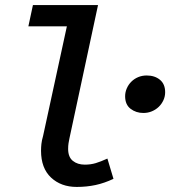

<svg xmlns="http://www.w3.org/2000/svg" viewBox="-20 -726 672 758"><path d="M283 12Q221 12 181.5 -25Q142 -62 142 -131Q142 -144 143.5 -158Q145 -172 150 -189L244 -622H92L110 -706H367L254 -179Q252 -170 250.5 -160Q249 -150 249 -138Q249 -106 267.5 -91Q286 -76 315 -76Q338 -76 358 -82Q378 -88 404 -100L428 -20Q392 -3 357 4.5Q322 12 283 12ZM546 -280Q517 -280 495.5 -296.5Q474 -313 474 -346Q474 -362 480.5 -377Q487 -392 498.5 -403.5Q510 -415 525.5 -421.5Q541 -428 559 -428Q591 -428 611.5 -411Q632 -394 632 -362Q632 -345 625 -330Q618 -315 606.5 -304Q595 -293 579.5 -286.5Q564 -280 546 -280Z"/></svg>

Font: Source Code Pro Semibold
Style: Italic
Weight: 600
Italic angle: -11°
Monospace: yes
Designer: Paul D. Hunt, Teo Tuominen
Foundry: Adobe Systems Incorporated
Version: Version 1.050;PS 1.000;hotconv 16.6.51;makeotf.lib2.5.65220